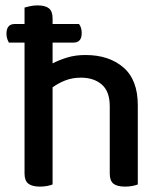

<svg xmlns="http://www.w3.org/2000/svg" viewBox="-20 -686 607 712"><path d="M13 -528Q10 -533 7 -541.5Q4 -550 4 -561Q4 -597 35 -597H71V-658Q78 -660 91 -663Q104 -666 119 -666Q148 -666 161.5 -655Q175 -644 175 -618V-597H273Q283 -584 283 -563Q283 -528 252 -528H175V-451Q198 -463 228.5 -472.5Q259 -482 297 -482Q384 -482 437.5 -436Q491 -390 491 -296V-2Q484 1 471 3.5Q458 6 444 6Q414 6 400.5 -5Q387 -16 387 -42V-292Q387 -347 357.5 -372.5Q328 -398 280 -398Q248 -398 221.5 -387.5Q195 -377 175 -362V-2Q168 1 155.5 3.5Q143 6 128 6Q99 6 85 -5Q71 -16 71 -42V-528Z"/></svg>

Font: Baloo 2 Latin Medium
Style: Regular
Weight: 500
Designer: Sarang Kulkarni and Ek Type
Foundry: Ek Type
Version: Version 1.001